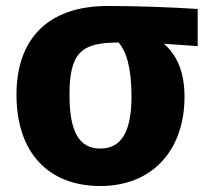

<svg xmlns="http://www.w3.org/2000/svg" viewBox="-20 -603 691 641"><path d="M640 -573C548 -579 442 -583 340 -583C132 -583 35 -465 35 -287C35 -94 141 18 315 18C490 18 596 -103 596 -280C596 -364 570 -420 527 -457L640 -449ZM315 -107C246 -107 212 -160 212 -286C212 -428 252 -461 375 -461H376C401 -432 419 -380 419 -280C419 -162 384 -107 315 -107Z"/></svg>

Font: Glow Sans SC Normal ExtraBold
Style: Regular
Weight: 800
Designer: Ryoko NISHIZUKA (kana, bopomofo & ideographs); Paul D. Hunt (Latin, Greek & Cyrillic); Sandoll Communications, Soo-young
Version: Version 0.93